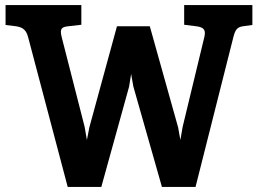

<svg xmlns="http://www.w3.org/2000/svg" viewBox="-20 -740 1021 760"><path d="M508 -397 621 0H754L904 -594C913 -630 924 -634 949 -637L979 -641V-720H709V-642L757 -636C780 -633 791 -626 791 -609C791 -605 790 -600 789 -594L703 -238L694 -186L685 -236L573 -636H443L334 -237L324 -186L315 -238L224 -594C222 -602 221 -609 221 -614C221 -628 229 -634 250 -636L302 -642V-720H2V-641L36 -637C61 -634 82 -629 91 -594L248 0H381L491 -397L499 -447Z"/></svg>

Font: Enriqueta
Style: Bold
Weight: 700
Designer: Viviana Monsalve, Gustavo Ibarra
Foundry: Viviana Monsalve, Gustavo Ibarra
Version: Version 1.002